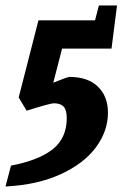

<svg xmlns="http://www.w3.org/2000/svg" viewBox="-26 -549 462 699"><path d="M168 -248Q220 -269 227 -269Q294 -269 330.5 -233.5Q367 -198 367 -139Q367 -72 323.5 -13Q280 46 195.5 85Q111 124 -6 130L14 54Q117 34 167 -6.5Q217 -47 217 -119Q217 -149 205.5 -161Q194 -173 170 -173Q157 -173 71 -146L42 -194L114 -475H320L334 -529H400L380 -372H200Z"/></svg>

Font: Grenze
Style: Bold Italic
Weight: 700
Italic angle: -10°
Designer: Renata Polastri
Foundry: Omnibus-Type
Version: Version 1.002; ttfautohint (v1.8)